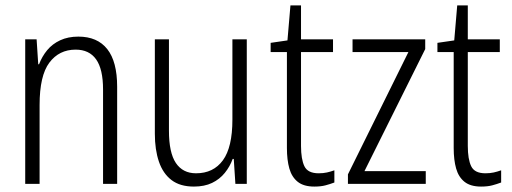

<svg xmlns="http://www.w3.org/2000/svg" viewBox="-20 -678 1888 708"><path d="M269 -543Q339 -543 375.5 -497Q412 -451 412 -358V0H360V-348Q360 -423 334.5 -459Q309 -495 259 -495Q198 -495 162 -447Q126 -399 126 -291V0H73V-533H115L121 -441H124Q135 -470 154 -493Q173 -516 202 -529.5Q231 -543 269 -543Z M890 -533V0H848L842 -92H838Q828 -64 809 -40.5Q790 -17 762 -3.5Q734 10 695 10Q644 10 612.5 -14Q581 -38 566 -82Q551 -126 551 -185V-533H603V-196Q603 -115 628.5 -77Q654 -39 703 -39Q767 -39 802 -87Q837 -135 837 -237V-533Z M1155 -39Q1172 -39 1185.5 -42Q1199 -45 1213 -50V-5Q1197 1 1180 5.5Q1163 10 1139 10Q1100 10 1078 -7.5Q1056 -25 1047 -56.5Q1038 -88 1038 -132V-486H978V-520L1040 -529L1051 -658H1090V-533H1208V-486H1090V-140Q1090 -91 1102.5 -65Q1115 -39 1155 -39Z M1550 0H1263V-35L1486 -486H1280V-533H1548V-497L1324 -47H1550Z M1770 -39Q1787 -39 1800.5 -42Q1814 -45 1828 -50V-5Q1812 1 1795 5.5Q1778 10 1754 10Q1715 10 1693 -7.5Q1671 -25 1662 -56.5Q1653 -88 1653 -132V-486H1593V-520L1655 -529L1666 -658H1705V-533H1823V-486H1705V-140Q1705 -91 1717.5 -65Q1730 -39 1770 -39Z"/></svg>

Font: Noto Sans Bengali Condensed Light
Style: Regular
Weight: 300
Width: 3
Designer: Jelle Bosma - Monotype Design Team
Foundry: Monotype Imaging Inc.
Version: Version 2.003